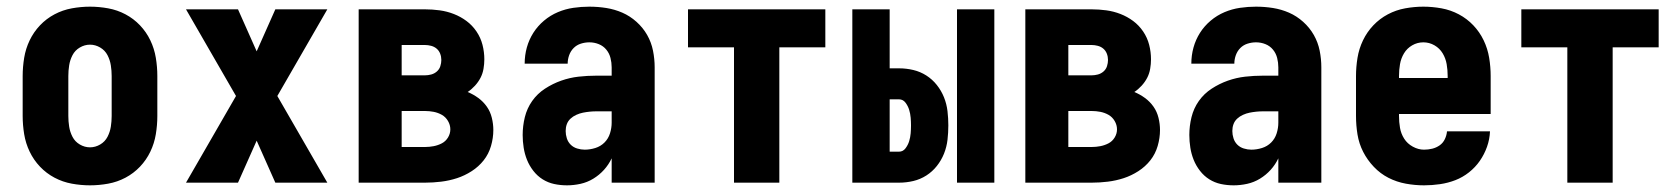

<svg xmlns="http://www.w3.org/2000/svg" viewBox="-20 -548 5040 576"><path d="M250 8Q223 8 195.5 3Q168 -2 143.5 -15Q119 -28 100 -48Q81 -68 69 -93Q57 -118 52.5 -145.5Q48 -173 48 -200V-320Q48 -347 52.5 -374.5Q57 -402 69 -427Q81 -452 100 -472Q119 -492 143.5 -505Q168 -518 195.5 -523Q223 -528 250 -528Q277 -528 304.5 -523Q332 -518 356.5 -505Q381 -492 400 -472Q419 -452 431 -427Q443 -402 447.5 -374.5Q452 -347 452 -320V-200Q452 -173 447.5 -145.5Q443 -118 431 -93Q419 -68 400 -48Q381 -28 356.5 -15Q332 -2 304.5 3Q277 8 250 8ZM250 -106Q266 -106 280.5 -114.5Q295 -123 302.5 -137.5Q310 -152 312.5 -168Q315 -184 315 -200V-320Q315 -336 312.5 -352Q310 -368 302.5 -382.5Q295 -397 280.5 -405.5Q266 -414 250 -414Q234 -414 219.5 -405.5Q205 -397 197.5 -382.5Q190 -368 187.5 -352Q185 -336 185 -320V-200Q185 -184 187.5 -168Q190 -152 197.5 -137.5Q205 -123 219.5 -114.5Q234 -106 250 -106Z M538 0 688 -260 538 -520H694L750 -394L806 -520H962L812 -260L962 0H806L750 -126L694 0Z M1056 0V-520H1255Q1277 -520 1299 -517Q1321 -514 1341.5 -506Q1362 -498 1379.5 -485Q1397 -472 1409.5 -453.5Q1422 -435 1427.5 -413.5Q1433 -392 1433 -370Q1433 -356 1430.5 -341.5Q1428 -327 1421.5 -314.5Q1415 -302 1405 -291Q1395 -280 1383 -272Q1400 -265 1415 -254Q1430 -243 1440.5 -228Q1451 -213 1455.5 -194.5Q1460 -176 1460 -158Q1460 -134 1453 -110Q1446 -86 1431 -67Q1416 -48 1395 -34.5Q1374 -21 1351 -13.5Q1328 -6 1303.5 -3Q1279 0 1255 0ZM1185 -322H1255Q1264 -322 1273.5 -324.5Q1283 -327 1290.5 -333.5Q1298 -340 1301 -349.5Q1304 -359 1304 -368Q1304 -378 1300.5 -387Q1297 -396 1290 -402Q1283 -408 1273.5 -410.5Q1264 -413 1255 -413H1185ZM1185 -107H1255Q1268 -107 1281 -109.5Q1294 -112 1305.5 -118Q1317 -124 1324 -135.5Q1331 -147 1331 -160Q1331 -173 1324 -185Q1317 -197 1305.5 -203.5Q1294 -210 1281 -212.5Q1268 -215 1255 -215H1185Z M1681 8Q1661 8 1642.5 4Q1624 0 1608 -10Q1592 -20 1580 -35.5Q1568 -51 1561 -68.5Q1554 -86 1551 -105Q1548 -124 1548 -143Q1548 -170 1554.5 -196.5Q1561 -223 1576.5 -245Q1592 -267 1615 -282Q1638 -297 1663.5 -306Q1689 -315 1715.5 -318Q1742 -321 1769 -321H1815V-346Q1815 -360 1811.5 -374Q1808 -388 1799 -399Q1790 -410 1776.5 -415.5Q1763 -421 1748 -421Q1735 -421 1722.5 -417Q1710 -413 1701 -404Q1692 -395 1687.5 -382.5Q1683 -370 1683 -357H1554Q1554 -382 1560.5 -405.5Q1567 -429 1580 -449.5Q1593 -470 1612 -486Q1631 -502 1653.5 -511.5Q1676 -521 1700 -524.5Q1724 -528 1748 -528Q1774 -528 1799 -524Q1824 -520 1847 -510Q1870 -500 1889.5 -482.5Q1909 -465 1921.5 -443Q1934 -421 1939 -396Q1944 -371 1944 -346V0H1815V-73Q1806 -54 1792 -38.5Q1778 -23 1760 -12Q1742 -1 1721.5 3.5Q1701 8 1681 8ZM1734 -99Q1750 -99 1766 -104Q1782 -109 1793.5 -120.5Q1805 -132 1810 -148Q1815 -164 1815 -180V-214H1769Q1759 -214 1749 -213Q1739 -212 1729 -210Q1719 -208 1709 -203.5Q1699 -199 1691.5 -192Q1684 -185 1680.5 -175.5Q1677 -166 1677 -155Q1677 -144 1680.5 -133Q1684 -122 1692 -114Q1700 -106 1711.5 -102.5Q1723 -99 1734 -99Z M2182 0V-406H2044V-520H2456V-406H2318V0Z M2851 0V-520H2963V0ZM2537 0V-520H2649V-343H2677Q2699 -343 2720 -338Q2741 -333 2759 -321.5Q2777 -310 2790.5 -293Q2804 -276 2812 -256Q2820 -236 2822.5 -214.5Q2825 -193 2825 -172Q2825 -150 2822.5 -128.5Q2820 -107 2812 -87Q2804 -67 2790.5 -50Q2777 -33 2759 -21.5Q2741 -10 2720 -5Q2699 0 2677 0ZM2649 -93H2677Q2689 -93 2696.5 -103Q2704 -113 2707.5 -124.5Q2711 -136 2712 -148Q2713 -160 2713 -172Q2713 -183 2712 -195Q2711 -207 2707.5 -218.5Q2704 -230 2696.5 -240Q2689 -250 2677 -250H2649Z M3056 0V-520H3255Q3277 -520 3299 -517Q3321 -514 3341.5 -506Q3362 -498 3379.5 -485Q3397 -472 3409.5 -453.5Q3422 -435 3427.5 -413.5Q3433 -392 3433 -370Q3433 -356 3430.5 -341.5Q3428 -327 3421.5 -314.5Q3415 -302 3405 -291Q3395 -280 3383 -272Q3400 -265 3415 -254Q3430 -243 3440.5 -228Q3451 -213 3455.5 -194.5Q3460 -176 3460 -158Q3460 -134 3453 -110Q3446 -86 3431 -67Q3416 -48 3395 -34.5Q3374 -21 3351 -13.5Q3328 -6 3303.5 -3Q3279 0 3255 0ZM3185 -322H3255Q3264 -322 3273.5 -324.5Q3283 -327 3290.5 -333.5Q3298 -340 3301 -349.5Q3304 -359 3304 -368Q3304 -378 3300.5 -387Q3297 -396 3290 -402Q3283 -408 3273.5 -410.5Q3264 -413 3255 -413H3185ZM3185 -107H3255Q3268 -107 3281 -109.5Q3294 -112 3305.5 -118Q3317 -124 3324 -135.5Q3331 -147 3331 -160Q3331 -173 3324 -185Q3317 -197 3305.5 -203.5Q3294 -210 3281 -212.5Q3268 -215 3255 -215H3185Z M3681 8Q3661 8 3642.5 4Q3624 0 3608 -10Q3592 -20 3580 -35.5Q3568 -51 3561 -68.5Q3554 -86 3551 -105Q3548 -124 3548 -143Q3548 -170 3554.5 -196.5Q3561 -223 3576.5 -245Q3592 -267 3615 -282Q3638 -297 3663.5 -306Q3689 -315 3715.5 -318Q3742 -321 3769 -321H3815V-346Q3815 -360 3811.5 -374Q3808 -388 3799 -399Q3790 -410 3776.5 -415.5Q3763 -421 3748 -421Q3735 -421 3722.5 -417Q3710 -413 3701 -404Q3692 -395 3687.5 -382.5Q3683 -370 3683 -357H3554Q3554 -382 3560.5 -405.5Q3567 -429 3580 -449.5Q3593 -470 3612 -486Q3631 -502 3653.5 -511.5Q3676 -521 3700 -524.5Q3724 -528 3748 -528Q3774 -528 3799 -524Q3824 -520 3847 -510Q3870 -500 3889.5 -482.5Q3909 -465 3921.5 -443Q3934 -421 3939 -396Q3944 -371 3944 -346V0H3815V-73Q3806 -54 3792 -38.5Q3778 -23 3760 -12Q3742 -1 3721.5 3.5Q3701 8 3681 8ZM3734 -99Q3750 -99 3766 -104Q3782 -109 3793.5 -120.5Q3805 -132 3810 -148Q3815 -164 3815 -180V-214H3769Q3759 -214 3749 -213Q3739 -212 3729 -210Q3719 -208 3709 -203.5Q3699 -199 3691.5 -192Q3684 -185 3680.5 -175.5Q3677 -166 3677 -155Q3677 -144 3680.5 -133Q3684 -122 3692 -114Q3700 -106 3711.5 -102.5Q3723 -99 3734 -99Z M4252 8Q4225 8 4197.5 3Q4170 -2 4145.5 -14.5Q4121 -27 4101.5 -47.5Q4082 -68 4069.5 -92.5Q4057 -117 4052.5 -144.5Q4048 -172 4048 -200V-320Q4048 -347 4052.5 -374.5Q4057 -402 4069 -427Q4081 -452 4100 -472Q4119 -492 4143.5 -505Q4168 -518 4195.5 -523Q4223 -528 4250 -528Q4277 -528 4304.5 -523Q4332 -518 4356.5 -505Q4381 -492 4400 -472Q4419 -452 4431 -427Q4443 -402 4447.5 -374.5Q4452 -347 4452 -320V-206H4177V-200Q4177 -182 4180 -164.5Q4183 -147 4192.5 -132Q4202 -117 4218.5 -108Q4235 -99 4252 -99Q4265 -99 4277 -102Q4289 -105 4299 -112Q4309 -119 4314.5 -130.5Q4320 -142 4321 -154H4450Q4449 -130 4441 -107.5Q4433 -85 4419.5 -65.5Q4406 -46 4387 -31Q4368 -16 4346 -7.5Q4324 1 4300 4.5Q4276 8 4252 8ZM4323 -314V-320Q4323 -338 4320 -355.5Q4317 -373 4308 -388Q4299 -403 4283.5 -412Q4268 -421 4250 -421Q4232 -421 4216.5 -412Q4201 -403 4192 -388Q4183 -373 4180 -355.5Q4177 -338 4177 -320V-314Z M4682 0V-406H4544V-520H4956V-406H4818V0Z"/></svg>

Font: Iosevka SS04 Heavy
Style: Regular
Weight: 900
Monospace: yes
Designer: Belleve Invis
Foundry: Belleve Invis
Version: Version 19.0.0; ttfautohint (v1.8.4)